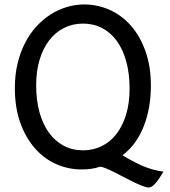

<svg xmlns="http://www.w3.org/2000/svg" viewBox="-20 -745 760 858"><path d="M559.1 -349.1Q559.1 -416.5 544.2 -470.5Q529.3 -524.4 502 -562Q474.6 -599.6 436.3 -619.6Q397.9 -639.6 351.6 -639.6Q305.2 -639.6 266.6 -620.4Q228 -601.1 200.2 -565.2Q172.4 -529.3 157 -478.3Q141.6 -427.2 141.6 -363.8Q141.6 -296.9 156.5 -243.2Q171.4 -189.5 199 -151.6Q226.6 -113.8 265.1 -93.5Q303.7 -73.2 351.6 -73.2Q396.5 -73.2 434.6 -92Q472.7 -110.8 500.2 -146.2Q527.8 -181.6 543.5 -232.9Q559.1 -284.2 559.1 -349.1ZM654.3 -361.3Q654.3 -313.5 646.5 -268.1Q638.7 -222.7 623 -182.4Q607.4 -142.1 583.5 -108.6Q559.6 -75.2 527.3 -51.3Q573.2 -22.9 617.2 -3.7Q661.1 15.6 710.4 22Q706.1 28.8 699 40.5Q691.9 52.2 683.1 64Q674.3 75.7 664.3 84.2Q654.3 92.8 644.5 92.8Q634.3 92.8 616.5 85.9Q598.6 79.1 577.4 68.8Q556.2 58.6 533.2 46.4Q510.3 34.2 489.5 23.9Q468.8 13.7 452.1 6.8Q435.5 0 427.2 0Q406.2 6.8 386.7 9.5Q367.2 12.2 344.2 12.2Q285.2 12.2 231.2 -11.7Q177.2 -35.6 136.2 -82Q95.2 -128.4 70.8 -196Q46.4 -263.7 46.4 -351.6Q46.4 -410.2 58.3 -460.4Q70.3 -510.7 91.6 -552.2Q112.8 -593.8 142.1 -626Q171.4 -658.2 205.8 -680.2Q240.2 -702.1 278.6 -713.6Q316.9 -725.1 356.4 -725.1Q415.5 -725.1 469.5 -701.2Q523.4 -677.2 564.5 -630.9Q605.5 -584.5 629.9 -516.8Q654.3 -449.2 654.3 -361.3Z"/></svg>

Font: Andika APac
Style: Regular
Weight: 400
Designer: Victor Gaultney, Annie Olsen, Julie Remington, Don Collingsworth, Eric Hays, Becca Hirsbrunner
Foundry: SIL International
Version: Version 5.000